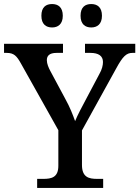

<svg xmlns="http://www.w3.org/2000/svg" viewBox="-24 -931 690 951"><path d="M234 -795C263 -795 287 -811 287 -853C287 -896 263 -911 234 -911C204 -911 181 -896 181 -853C181 -811 204 -795 234 -795ZM428 -795C457 -795 481 -811 481 -853C481 -896 457 -911 428 -911C398 -911 375 -896 375 -853C375 -811 398 -795 428 -795ZM160 0H487V-45H457C416 -45 382 -53 382 -114V-285L551 -591C584 -652 602 -669 632 -669H646V-714H397V-669H424C464 -669 486 -654 486 -624C486 -609 482 -588 468 -564L406 -447C383 -404 360 -361 348 -331C337 -362 322 -401 299 -442L225 -580C217 -595 208 -615 208 -633C208 -653 219 -669 256 -669H288V-714H-4V-669H9C45 -669 59 -654 80 -616L265 -286V-110C265 -52 231 -45 190 -45H160Z"/></svg>

Font: Noto Serif Thai Medium
Style: Regular
Weight: 500
Designer: Monotype Design Team
Foundry: Monotype Imaging Inc.
Version: Version 1.901;PS 001.901;hotconv 1.0.88;makeotf.lib2.5.64775